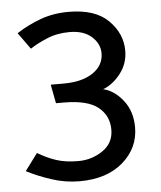

<svg xmlns="http://www.w3.org/2000/svg" viewBox="-49 -622 621 741"><g transform="rotate(-5 261.5 -251.5)"><path d="M244 -579Q347 -579 398 -528Q449 -477 449 -411Q449 -361 419 -322.5Q389 -284 351 -270Q394 -260 427.5 -217.5Q461 -175 461 -113Q461 -33 398.5 21.5Q336 76 230 76Q174 76 120 58Q66 40 26 19L75 -47Q112 -25 147.5 -13.5Q183 -2 232 -2Q284 -2 326.5 -31Q369 -60 369 -112Q369 -166 328 -199Q287 -232 195 -232H165L151 -305H201Q273 -305 315 -333.5Q357 -362 357 -409Q357 -446 326 -473.5Q295 -501 241 -501Q192 -501 152 -484Q112 -467 87 -450L41 -514Q84 -542 134 -560.5Q184 -579 244 -579Z"/></g></svg>

Font: Palanquin Medium
Style: Regular
Weight: 500
Designer: Pria Ravichandran
Version: Version 1.0.4